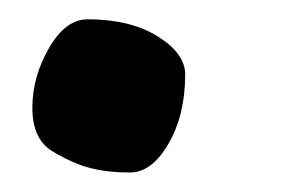

<svg xmlns="http://www.w3.org/2000/svg" viewBox="-20 -169 315 200"><path d="M71.3 -148.9Q115.7 -148.9 144.3 -131.1Q172.9 -113.3 172.9 -91.3Q172.9 -49.3 155.5 -19.3Q138.2 10.7 115.2 10.7Q92.3 10.7 74.2 6.1Q56.2 1.5 34.9 -11.2Q13.7 -23.9 13.7 -56.6Q13.7 -88.9 31 -118.9Q48.3 -148.9 71.3 -148.9Z"/></svg>

Font: NoticiaText-BoldItalic
Style: Bold Italic
Weight: 700
Italic angle: -8°
Designer: JM Sole
Foundry: JM Sole
Version: Version 1.003